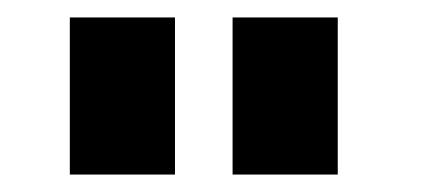

<svg xmlns="http://www.w3.org/2000/svg" viewBox="-20 -740 507 220"><path d="M60 -540H180.5V-720H60ZM246.5 -540H367V-720H246.5Z"/></svg>

Font: Manrope
Style: Bold
Weight: 700
Designer: Mikhail Sharanda
Foundry: Mikhail Sharanda
Version: Version 4.505;FEAKit 1.0